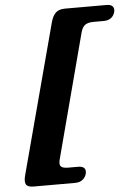

<svg xmlns="http://www.w3.org/2000/svg" viewBox="-59 -790 666 960"><g transform="rotate(-5 274.5 -310.0)"><path d="M376.5 -620.5 212.5 1Q205 27 213.8 37.2Q222.5 47.5 251 47.5H300Q345.5 47.5 335 87.5Q330 104 316 115.2Q302 126.5 278 126.5H70.5Q40.5 126.5 32.5 112.2Q24.5 98 33 66.5L233.5 -686.5Q242.5 -717.5 258.5 -731.8Q274.5 -746 304.5 -746H512Q536 -746 544 -734.8Q552 -723.5 547.5 -707Q535.5 -667.5 490.5 -667.5H441Q412.5 -667.5 398 -657Q383.5 -646.5 376.5 -620.5Z"/></g></svg>

Font: Fraunces 9pt S050 Black
Style: Italic
Weight: 900
Italic angle: -16°
Version: Version 1.000; ttfautohint (v1.8.3)